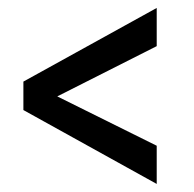

<svg xmlns="http://www.w3.org/2000/svg" viewBox="-20 -556 486 481"><path d="M123.5 -314.5 372.6 -190.9V-95.2L38.6 -280.3V-351.6L372.6 -536.1V-440.4Z"/></svg>

Font: Roboto Condensed
Style: Regular
Weight: 400
Designer: Google
Version: Version 2.001047; 2015